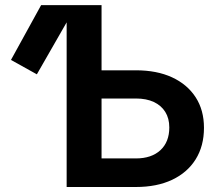

<svg xmlns="http://www.w3.org/2000/svg" viewBox="-20 -748 877 768"><path d="M127.4 -450.7 23.9 -508.3 144.5 -727.5H286.1ZM338.4 -466.8H523.4Q607.4 -466.8 668.2 -438.7Q729 -410.6 762.5 -359.1Q795.9 -307.6 795.9 -236.8Q795.9 -164.1 762.7 -110.8Q729.5 -57.6 668.5 -28.8Q607.4 0 523.4 0H246.6V-727.5H386.2V-114.3H523.4Q585.9 -114.3 621.6 -147.2Q657.2 -180.2 657.2 -238.3Q657.2 -274.4 641.1 -300.3Q625 -326.2 595.2 -340.1Q565.4 -354 523.4 -354H338.4Z"/></svg>

Font: Inter
Style: 650
Weight: 650
Designer: Rasmus Andersson
Foundry: rsms
Version: Version 4.001;git-66647c0bb